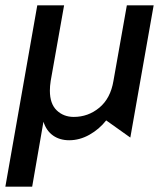

<svg xmlns="http://www.w3.org/2000/svg" viewBox="-30 -513 626 716"><path d="M-10 183 109 -493H209L159 -211Q156 -192 156 -175Q156 -126 181.5 -101.5Q207 -77 245 -77Q299 -77 340.5 -111.5Q382 -146 393 -211L443 -493H543L456 0L366 -64Q340 -31 303.5 -10.5Q267 10 228 10Q193 10 168 -7.5Q143 -25 132 -59L90 183Z"/></svg>

Font: Geom
Style: Italic
Weight: 400
Italic angle: -10°
Version: Version 1.102